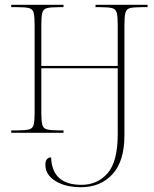

<svg xmlns="http://www.w3.org/2000/svg" viewBox="-20 -556 645 804"><path d="M319 228Q265 228 227 210Q201 198 185.5 179Q170 160 170 134Q170 104 194 103Q198 218 321 218Q388 218 430.5 169.5Q473 121 473 6V-270H153V-85Q153 -50 157 -34Q161 -18 177 -14Q193 -10 228 -10H246V0H27V-10H52Q86 -10 101.5 -14Q117 -18 121 -34Q125 -50 125 -85V-451Q125 -486 121 -502Q117 -518 102 -522Q87 -526 54 -526H27V-536H246V-526H226Q192 -526 176.5 -522Q161 -518 157 -502Q153 -486 153 -451V-280H473V-451Q473 -486 469 -502Q465 -518 449.5 -522Q434 -526 400 -526H380V-536H598V-526H573Q539 -526 524 -522Q509 -518 505 -502Q501 -486 501 -451V12Q501 119 451 173.5Q401 228 319 228Z"/></svg>

Font: Noto Serif Display SemiCondensed Thin
Style: Regular
Weight: 100
Width: 4
Designer: Monotype Design Team
Foundry: Monotype Imaging Inc.
Version: Version 2.009